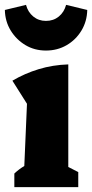

<svg xmlns="http://www.w3.org/2000/svg" viewBox="-36 -770 379 790"><path d="M23 0V-56Q42 -74 64 -87L75 -343L15 -438Q66 -468 123.5 -485.5Q181 -503 245 -505V-83L286 -62V0ZM153 -562Q106 -562 68.5 -584.5Q31 -607 8 -644.5Q-15 -682 -16 -729L71 -750Q79 -720 101 -702Q123 -684 153 -684Q184 -684 206 -702Q228 -720 236 -750L323 -729Q322 -682 299 -644Q276 -606 238 -584Q200 -562 153 -562Z"/></svg>

Font: Piazzolla ExtraBold
Style: Regular
Weight: 800
Designer: Juan Pablo del Peral
Foundry: Huerta Tipografica
Version: Version 1.330